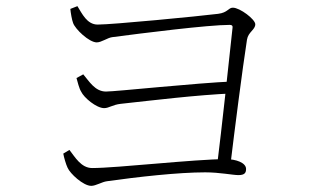

<svg xmlns="http://www.w3.org/2000/svg" viewBox="-20 -667 1040 625"><path d="M687 -131 730 -130C743 -238 769 -442 784 -538C788 -563 811 -570 811 -588C811 -604 761 -642 738 -642C723 -642 722 -626 690 -622C626 -614 346 -587 298 -587C263 -587 247 -623 232 -647L209 -638C210 -626 214 -602 218 -592C225 -572 270 -529 295 -529C310 -529 330 -544 345 -546C444 -559 657 -586 728 -586C735 -586 738 -583 737 -577C725 -464 701 -242 687 -131ZM277 -62C292 -62 312 -75 328 -77C427 -91 560 -106 648 -106C695 -106 738 -97 756 -97C777 -97 781 -105 781 -117C781 -137 749 -149 715 -149C615 -149 360 -120 280 -120C244 -120 224 -156 206 -179L186 -167C188 -155 195 -131 200 -121C208 -102 251 -62 277 -62ZM319 -315C335 -315 346 -326 373 -329C475 -340 620 -358 738 -363L741 -402C619 -397 357 -369 325 -369C289 -369 270 -403 251 -425L229 -413C232 -402 238 -378 244 -369C253 -349 294 -315 319 -315Z"/></svg>

Font: Source Han Serif TW VF
Style: Regular
Weight: 250
Designer: Ryoko NISHIZUKA 西塚涼子 (kana & ideographs); Frank Grießhammer (Latin, Greek & Cyrillic); Wenlong ZHANG 张文龙 (bopomofo); San
Foundry: Adobe
Version: Version 2.002;hotconv 1.1.0;makeotfexe 2.6.0